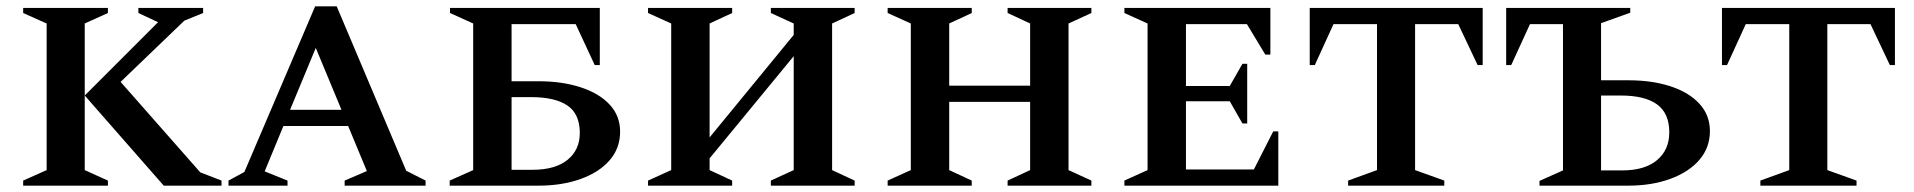

<svg xmlns="http://www.w3.org/2000/svg" viewBox="-20 -585 6030 605"><path d="M53 0V-16L127 -49V-511L53 -544V-560H320V-544L247 -511V-49L320 -16V0ZM496 0 247 -284 478 -515 416 -544V-560H620V-544L561 -520L360 -327L611 -42L678 -16V0Z M700 0V-16L750 -43L973 -565H1041L1260 -47L1321 -16V0H1066V-16L1136 -46L1077 -188H873L814 -45L886 -16V0ZM894 -239H1056L975 -434Z M1677 0H1397V-16L1471 -49V-511L1398 -544V-560H1870V-380H1854L1794 -509H1592V-329H1677Q1751 -329 1809.5 -310Q1868 -291 1901 -255.5Q1934 -220 1934 -170Q1934 -118 1901 -80Q1868 -42 1809.5 -21Q1751 0 1677 0ZM1653 -279H1592V-50H1658Q1730 -50 1768.5 -81.5Q1807 -113 1807 -166Q1807 -226 1768 -252.5Q1729 -279 1653 -279Z M2022 0V-16L2095 -49V-511L2022 -544V-560H2287V-544L2216 -511V-152L2481 -475V-511L2409 -544V-560H2673V-544L2602 -511V-49L2673 -16V0H2409V-16L2481 -49V-408L2216 -86V-49L2287 -16V0Z M2777 0V-16L2850 -49V-511L2777 -544V-560H3042V-544L2971 -511V-315H3226V-511L3155 -544V-560H3419V-544L3347 -511V-49L3419 -16V0H3155V-16L3226 -49V-264H2971V-49L3042 -16V0Z M3523 0V-16L3596 -49V-511L3523 -544V-560H3983V-413H3967L3909 -509H3717V-314H3855L3895 -384H3910V-196H3895L3855 -266H3717V-51H3931L3992 -171H4008V0Z M4228 0V-16L4319 -49V-509H4182L4123 -380H4107V-560H4652V-380H4636L4575 -509H4439V-49L4531 -16V0Z M5111 0H4831V-15L4905 -48V-509H4801L4742 -380H4726V-560H5117V-545L5025 -512V-332H5112Q5186 -332 5244 -313Q5302 -294 5335 -258Q5368 -222 5368 -172Q5368 -120 5335 -81.5Q5302 -43 5243.5 -21.5Q5185 0 5111 0ZM5087 -284H5025V-48H5091Q5163 -48 5201.5 -80.5Q5240 -113 5240 -168Q5240 -228 5201.5 -256Q5163 -284 5087 -284Z M5527 0V-16L5618 -49V-509H5481L5422 -380H5406V-560H5951V-380H5935L5874 -509H5738V-49L5830 -16V0Z"/></svg>

Font: Spectral SC SemiBold
Style: Regular
Weight: 600
Designer: Jean-Baptiste Levee
Foundry: Production Type
Version: Version 2.001